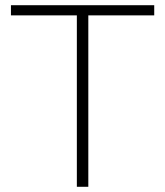

<svg xmlns="http://www.w3.org/2000/svg" viewBox="-20 -717 634 737"><path d="M275 -658H22V-697H572V-658H319V0H275Z"/></svg>

Font: Hanken Grotesk ExtraLight
Style: Regular
Weight: 200
Designer: Alfredo Marco Pradil
Foundry: Hanken Design Co.
Version: Version 3.014